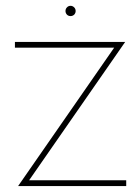

<svg xmlns="http://www.w3.org/2000/svg" viewBox="-20 -627 473 647"><path d="M364.7 -466.3H30.3V-485.8H401.9L78.1 -19.5H405.3V0H41ZM230 -602.1Q234.9 -597.2 234.9 -589.8Q234.9 -583 230 -577.6Q224.6 -572.8 217.8 -572.8Q210.4 -572.8 205.6 -577.6Q200.7 -583 200.7 -589.8Q200.7 -597.2 205.6 -602.1Q210.4 -607.4 217.8 -607.4Q224.6 -607.4 230 -602.1Z"/></svg>

Font: Fortheenas_01
Style: Regular
Weight: 100
Designer: Situjuh Nazara
Version: Version 1.10 September 8, 2014